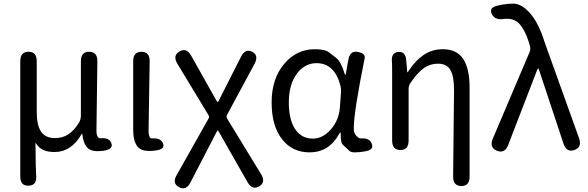

<svg xmlns="http://www.w3.org/2000/svg" viewBox="-20 -829 3251 1061"><path d="M138 197Q92 199 92 146V-491Q92 -543 138 -543Q183 -543 183 -491V-210Q183 -137 207 -101.5Q231 -66 283 -66Q325 -66 355 -85Q392 -109 418 -154Q427 -171 427 -190V-491Q427 -543 473 -543Q519 -542 518 -490L513 -106Q513 -63 538 -65Q586 -69 596 -36Q606 -4 552 4Q487 13 463.5 -12Q440 -37 435 -87Q434 -92 431 -88Q374 11 282 11Q245 11 222 1Q194 -11 179 -37Q176 -41 176 -36Q177 105 180 143Q184 196 138 197Z M739 -20Q716 -50 716 -113V-491Q716 -543 762 -543Q808 -542 807 -490L801 -106Q801 -63 821 -64Q868 -68 881 -36Q894 -4 838 3Q764 13 739 -20Z M1032 180Q1008 226 969 205Q930 184 956 139L1132 -173Q1138 -183 1132 -193L960 -477Q933 -522 972 -545Q1010 -567 1036 -522L1175 -275Q1181 -265 1183 -265Q1185 -265 1190 -275L1312 -516Q1336 -562 1374 -543Q1411 -523 1387 -477L1235 -195Q1229 -184 1235 -174L1423 134Q1450 179 1412 201Q1374 223 1348 178L1191 -98Q1185 -108 1183 -108Q1181 -108 1176 -98Z M1691 13Q1596 13 1540 -58Q1481 -131 1481 -263.5Q1481 -396 1553 -479Q1621 -557 1719 -557Q1775 -557 1796 -541Q1817 -525 1838 -509Q1865 -487 1884 -423Q1887 -414 1888.5 -414Q1890 -414 1891 -421L1905 -499Q1914 -551 1958 -542Q2001 -534 1995 -506Q1935 -210 1935 -119Q1935 -92 1950 -77.5Q1965 -63 1974 -64Q2021 -68 2034 -36Q2047 -4 2008 5L1999 7Q1970 13 1940 13Q1919 13 1910 4Q1892 -14 1873 -31Q1862 -42 1863 -92Q1863 -97 1861 -97Q1859 -97 1853 -87Q1797 13 1691 13ZM1709 -63Q1763 -63 1807.5 -113Q1852 -163 1858 -232L1864 -313Q1866 -335 1861 -356Q1829 -480 1729 -480Q1666 -480 1623 -425Q1576 -365 1576 -263Q1576 -168 1611 -115.5Q1646 -63 1709 -63Z M2529 199Q2483 198 2484 146L2489 -332Q2489 -409 2468.5 -443Q2448 -477 2401.5 -477Q2355 -477 2319.5 -450.5Q2284 -424 2248 -370Q2238 -355 2238 -337V-52Q2238 0 2193 0Q2147 0 2147 -52V-394Q2147 -478 2146 -486Q2140 -538 2181 -542Q2222 -546 2225 -494L2230 -435Q2230 -429 2231.5 -429Q2233 -429 2240 -440Q2276 -495 2322 -526Q2368 -557 2427 -557Q2504 -557 2539.5 -503.5Q2575 -450 2575 -344V147Q2575 199 2529 199Z M2788 -27Q2769 21 2726 4Q2683 -14 2703 -62L2906 -540Q2913 -556 2909 -573Q2907 -579 2900 -603Q2883 -657 2854 -693Q2822 -732 2761 -724Q2714 -717 2697 -753Q2681 -789 2734 -799L2758 -804Q2787 -809 2816 -809Q2865 -809 2914 -750Q2958 -697 2989 -598Q2997 -574 3006 -550L3180 -65Q3197 -15 3154 0Q3111 15 3094 -35L2959 -442Q2956 -451 2954 -451Q2952 -451 2948 -442Z"/></svg>

Font: Resource Han Rounded KR
Style: Regular
Weight: 400
Designer: Cyano Hao (round all glyphs); Ryoko NISHIZUKA 西塚涼子 (kana, bopomofo & ideographs); Paul D. Hunt (Latin, Greek & Cyrillic)
Foundry: Cyano Hao
Version: 0.990